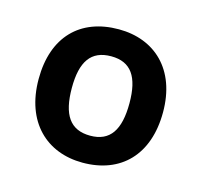

<svg xmlns="http://www.w3.org/2000/svg" viewBox="-63 -790 510 486"><g transform="rotate(15 192.0 -547.0)"><path d="M355 -548C355 -660 287 -722 193 -722C92 -722 29 -659 29 -548C29 -435 97 -372 191 -372C291 -372 355 -436 355 -548ZM116 -548C116 -617 139 -651 192 -651C244 -651 267 -617 267 -548C267 -478 244 -443 192 -443C139 -443 116 -478 116 -548Z"/></g></svg>

Font: Noto Kufi Arabic SemiBold
Style: Regular
Weight: 600
Designer: Monotype Design Team, David Williams, Khaled Hosny
Foundry: Google LLC
Version: Version 2.109